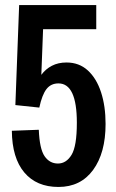

<svg xmlns="http://www.w3.org/2000/svg" viewBox="-20 -730 462 762"><path d="M212 12Q125 12 76.5 -45.5Q28 -103 27 -211L134 -215Q137 -139 157 -110Q177 -81 210 -81Q243 -81 264 -115.5Q285 -150 285 -243Q285 -399 212 -399Q182 -399 164.5 -376.5Q147 -354 136 -303L41 -313L56 -710H362V-614H151L144 -433Q161 -456 186 -469Q211 -482 244 -482Q294 -482 328.5 -450.5Q363 -419 381 -364Q399 -309 399 -238Q399 -123 349.5 -55.5Q300 12 212 12Z"/></svg>

Font: Special Gothic Condensed One
Style: Regular
Weight: 400
Designer: Alistair McCready
Foundry: Monolith
Version: Version 1.010; ttfautohint (v1.8.4.7-5d5b)